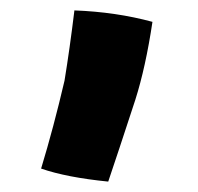

<svg xmlns="http://www.w3.org/2000/svg" viewBox="-20 -806 380 369"><path d="M123 -786Q203 -783 273 -764Q260 -677 240 -614Q205 -507 188 -457Q108 -465 59 -482Q83 -561 104 -651Q114 -712 123 -786Z"/></svg>

Font: KN Bobohei
Style: Bold
Weight: 700
Designer: Kingnam Type Foundry
Version: Version 1.710;March 18, 2023